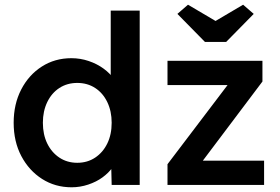

<svg xmlns="http://www.w3.org/2000/svg" viewBox="-20 -785 1189 815"><path d="M38 -264Q38 -343 70 -405Q102 -467 157.5 -502.5Q213 -538 283 -538Q321 -538 356.5 -526Q392 -514 420 -493.5Q448 -473 464.5 -448Q481 -423 483 -396L450 -392V-740H573V0H454L451 -124L475 -122Q474 -97 457.5 -74Q441 -51 415 -32Q389 -13 354.5 -1.5Q320 10 284 10Q214 10 158.5 -25.5Q103 -61 70.5 -122.5Q38 -184 38 -264ZM454 -264Q454 -313 435.5 -351.5Q417 -390 384 -411.5Q351 -433 308 -433Q265 -433 232 -411.5Q199 -390 180.5 -351.5Q162 -313 162 -264Q162 -214 180.5 -176Q199 -138 232 -116Q265 -94 308 -94Q351 -94 384 -116Q417 -138 435.5 -176Q454 -214 454 -264ZM691 0V-88L946 -424H691V-527H1094V-439L841 -103H1101V0ZM850 -607 733 -726 778 -765 895 -696 1012 -765 1057 -726 940 -607Z"/></svg>

Font: Mach Medium
Style: Regular
Weight: 500
Version: Version 1.002